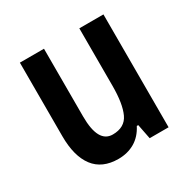

<svg xmlns="http://www.w3.org/2000/svg" viewBox="-130 -666 792 800"><g transform="rotate(-30 266.0 -266.5)"><path d="M466 -543V0H375L361 -71H354Q333 -30 298.5 -10Q264 10 220 10Q142 10 103 -41.5Q64 -93 64 -189V-543H180V-217Q180 -90 250 -90Q308 -90 329 -135Q350 -180 350 -267V-543Z"/></g></svg>

Font: Noto Sans Ethiopic Condensed SemiBold
Style: Regular
Weight: 600
Width: 3
Designer: Monotype Design Team
Foundry: Monotype Imaging Inc.
Version: Version 2.102; ttfautohint (v1.8.4.7-5d5b)